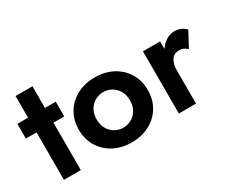

<svg xmlns="http://www.w3.org/2000/svg" viewBox="-100 -920 1461 1230"><g transform="rotate(-30 630.0 -305.0)"><path d="M5 -460H84V-620H209V-460H289V-351H209V0H84V-351H5Z M327 -230Q327 -302 360.5 -356Q394 -410 451.5 -440Q509 -470 582 -470Q655 -470 712.5 -440Q770 -410 803.5 -356Q837 -302 837 -230Q837 -158 803.5 -104Q770 -50 712.5 -20Q655 10 582 10Q509 10 451.5 -20Q394 -50 360.5 -104Q327 -158 327 -230ZM459 -230Q459 -171 495 -135Q531 -99 582 -99Q633 -99 669 -135Q705 -171 705 -230Q705 -289 669 -325Q633 -361 582 -361Q531 -361 495 -325Q459 -289 459 -230Z M1196 -325Q1183 -337 1169.5 -343.5Q1156 -350 1136 -350Q1099 -350 1080 -321.5Q1061 -293 1061 -244V0H934V-460H1061V-404Q1082 -435 1111 -453Q1140 -471 1171 -471Q1196 -471 1218.5 -461.5Q1241 -452 1255 -435Z"/></g></svg>

Font: Jost* Semi
Style: Regular
Weight: 600
Version: Version 3.7